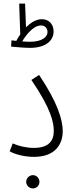

<svg xmlns="http://www.w3.org/2000/svg" viewBox="-20 -870 414 1071"><path d="M147 -603C242 -603 279 -649 279 -694C279 -734 254 -763 213 -763C182 -763 152 -744 125 -718L120 -850H87L93 -678C85 -667 77 -654 71 -642C62 -643 53 -644 44 -645L42 -610C64 -608 116 -603 147 -603ZM209 -728C231 -728 245 -713 245 -691C245 -662 212 -637 146 -637C133 -637 119 -638 104 -639C124 -673 165 -728 209 -728ZM34 -26C67 -7 121 5 170 5C290 5 330 -68 330 -138C330 -201 301 -299 198 -452L155 -424C268 -259 280 -183 280 -139C280 -82 249 -45 169 -45C127 -45 85 -55 51 -70ZM164 181C184 181 200 164 200 145C200 124 184 107 164 107C143 107 126 124 126 145C126 164 143 181 164 181Z"/></svg>

Font: Noto Sans Arabic UI Cn Lt
Style: Regular
Weight: 300
Width: 3
Designer: Monotype Design Team, Nadine Chahine and Nizar Qandah
Foundry: Monotype Imaging Inc.
Version: Version 2.010